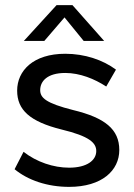

<svg xmlns="http://www.w3.org/2000/svg" viewBox="-20 -720 523 750"><path d="M235 -510C110 -510 47 -444 47 -366C47 -291 96 -245 221 -214C329 -188 356 -162 356 -130C356 -94 320 -65 250 -65C189 -65 123 -87 72 -127L37 -59C89 -16 165 10 250 10C378 10 446 -54 446 -134C446 -215 390 -260 266 -290C159 -317 137 -338 137 -368C137 -403 165 -435 235 -435C292 -435 349 -412 395 -382L433 -448C382 -486 311 -510 235 -510ZM263 -700H201L73 -560H153L232 -652L307 -560H387Z"/></svg>

Font: Gully
Style: Regular
Weight: 400
Designer: jaikishan Patel
Foundry: MagicType
Version: Version 1.000;Glyphs 3.2 (3242)